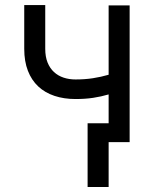

<svg xmlns="http://www.w3.org/2000/svg" viewBox="-20 -567 614 766"><path d="M497.2 0H413.4V179H329.5V-75.3H413.4V-190.3Q383.5 -181.5 351.7 -176.7Q320 -171.9 281.2 -171.9Q235.1 -171.9 197.3 -184.5Q159.4 -197.1 132.6 -222.1Q105.8 -247.2 91.3 -284.6Q76.7 -322.1 76.7 -372.2V-546.9H160.5V-372.2Q160.5 -340.9 169.7 -317.8Q179 -294.7 195.3 -279.7Q211.6 -264.6 233.7 -257.3Q255.7 -250 281.2 -250Q318.9 -250 350.9 -255Q382.8 -259.9 413.4 -268.8V-545.5H497.2Z"/></svg>

Font: Interop
Style: Regular
Weight: 400
Designer: Rasmus Andersson, Google, Jang Haemin
Foundry: jhaemin
Version: Version 1.008